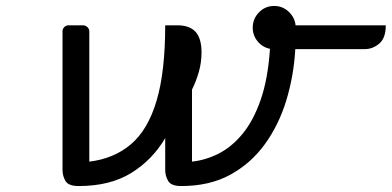

<svg xmlns="http://www.w3.org/2000/svg" viewBox="-20 -625 1316 645"><path d="M829 -532Q829 -562 850 -583.5Q871 -605 901 -605Q929 -605 949.5 -586Q970 -567 973 -540H1276Q1276 -497 1254 -478.5Q1232 -460 1206 -460H972Q967 -371 942 -288.5Q917 -206 870 -141Q823 -76 753.5 -38Q684 0 589 0Q555 0 545 -17Q535 -34 535 -54V-161Q492 -88 421 -44Q350 0 244 0Q210 0 200 -17Q190 -34 190 -54V-520Q190 -528 196 -534Q202 -540 210 -540H259Q267 -540 273.5 -534Q280 -528 280 -520V-82Q363 -92 420 -140.5Q477 -189 506 -286.5Q535 -384 535 -540H576Q617 -540 637 -518Q657 -496 657 -449Q657 -415 648 -383.5Q639 -352 625 -324V-82Q671 -87 714.5 -109Q758 -131 794.5 -175Q831 -219 855.5 -289Q880 -359 887 -461Q862 -466 845.5 -486Q829 -506 829 -532Z"/></svg>

Font: Warnes
Style: Regular
Weight: 400
Designer: Eduardo Rodriguez Tunni
Foundry: Eduardo Rodriguez Tunni
Version: Version 1.002; ttfautohint (v1.8.4.7-5d5b);gftools[0.9.23]